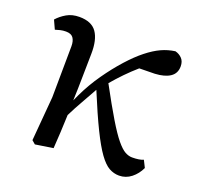

<svg xmlns="http://www.w3.org/2000/svg" viewBox="-96 -604 748 722"><g transform="rotate(20 277.5 -243.0)"><path d="M112 11 98 -1 113 -178 115 -383Q115 -404 106.5 -416Q98 -428 77 -428Q65 -428 54.5 -425.5Q44 -423 35 -420L19 -455Q34 -472 55.5 -484.5Q77 -497 106 -497Q155 -497 175.5 -467.5Q196 -438 195 -382Q194 -342 193.5 -292Q193 -242 191 -194L203 -220Q226 -268 256.5 -311.5Q287 -355 319 -390.5Q351 -426 379 -448Q408 -471 434 -483Q460 -495 489 -499Q505 -495 516 -483.5Q527 -472 527 -452Q527 -424 505.5 -409.5Q484 -395 445 -393L383 -392Q359 -371 336.5 -348Q314 -325 293 -300Q334 -224 362 -177.5Q390 -131 409.5 -107.5Q429 -84 443.5 -76Q458 -68 472 -68Q501 -68 517 -75L531 -47Q519 -21 497.5 -4Q476 13 449 13Q428 13 409 2.5Q390 -8 369 -37Q348 -66 321.5 -120Q295 -174 259 -261Q242 -230 224.5 -199.5Q207 -169 190 -135Q189 -100 187 -65Q185 -30 183 0Z"/></g></svg>

Font: Source Serif 4 SmText
Style: Regular
Weight: 400
Designer: Frank Grießhammer
Foundry: Adobe
Version: Version 4.005;hotconv 1.1.0;makeotfexe 2.6.0